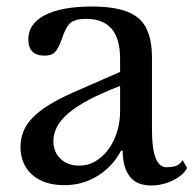

<svg xmlns="http://www.w3.org/2000/svg" viewBox="-20 -560 595 590"><path d="M349 -296Q292 -274 252.5 -253Q213 -232 189 -211Q165 -190 154.5 -169Q144 -148 144 -126Q144 -93 166 -72Q188 -51 224 -51Q250 -51 272.5 -64Q295 -77 312 -99.5Q329 -122 339 -152.5Q349 -183 349 -217ZM349 -339V-380Q349 -502 245 -502Q228 -502 216 -499Q204 -496 196 -489Q188 -482 181.5 -469Q175 -456 169 -437Q158 -408 147.5 -398.5Q137 -389 117 -389Q67 -389 67 -439Q67 -487 118 -513.5Q169 -540 263 -540Q363 -540 405 -504.5Q447 -469 447 -384V-160Q447 -46 492 -46Q506 -46 519 -49.5Q532 -53 541 -68L555 -44Q543 -21 511 -5.5Q479 10 444 10Q400 10 378.5 -18Q357 -46 357 -97H352Q326 -48 280 -19.5Q234 9 178 9Q115 9 79 -23Q43 -55 43 -109Q43 -133 51.5 -155Q60 -177 79 -197Q98 -217 129 -236.5Q160 -256 205 -276Z"/></svg>

Font: Libre Baskerville
Style: Regular
Weight: 400
Designer: Pablo Impallari, Rodrigo Fuenzalida
Foundry: Pablo Impallari, Rodrigo Fuenzalida
Version: Version 1.000; ttfautohint (v0.93) -l 8 -r 50 -G 200 -x 14 -